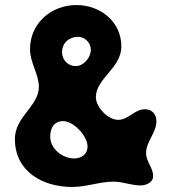

<svg xmlns="http://www.w3.org/2000/svg" viewBox="-20 -734 696 761"><path d="M39 -183C39 -54 149 7 266 7C324 7 374 -14 430 -14C467 -14 500 1 537 1C558 1 587 -10 587 -36C587 -70 559 -93 559 -127C559 -174 600 -207 600 -254C600 -280 583 -301 555 -301C512 -301 490 -259 448 -259C408 -259 360 -309 360 -349C360 -423 461 -464 461 -550C461 -648 378 -714 283 -714C183 -714 99 -642 99 -539C99 -485 134 -440 134 -390C134 -313 39 -272 39 -183ZM179 -192C179 -226 194 -254 230 -254C272 -254 327 -195 327 -153C327 -124 304 -106 274 -106C228 -106 179 -144 179 -192ZM226 -527C226 -564 254 -588 289 -588C316 -588 340 -565 340 -537C340 -505 311 -472 280 -472C250 -472 226 -496 226 -527Z"/></svg>

Font: Asimov Print
Style: Regular
Weight: 500
Designer: Google
Version: Version 2.000980: 2014